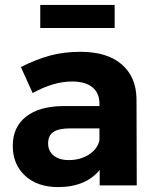

<svg xmlns="http://www.w3.org/2000/svg" viewBox="-20 -755 636 782"><path d="M386 0V-63Q359 -29 316 -11Q273 7 217 7Q132 7 82 -39.5Q32 -86 32 -161Q32 -237 85.5 -279.5Q139 -322 237 -323H385V-333Q385 -376 356.5 -399.5Q328 -423 273 -423Q198 -423 113 -376L65 -482Q129 -514 185 -529Q241 -544 308 -544Q416 -544 475.5 -493Q535 -442 536 -351L537 0ZM385 -184V-232H264Q219 -232 197.5 -217.5Q176 -203 176 -171Q176 -140 198.5 -121.5Q221 -103 260 -103Q308 -103 343 -126Q378 -149 385 -184ZM144 -735H447V-641H144Z"/></svg>

Font: Gontserrat SemiBold
Style: Regular
Weight: 600
Designer: Julieta Ulanovsky
Foundry: Julieta Ulanovsky
Version: Version 6.001